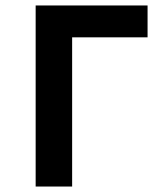

<svg xmlns="http://www.w3.org/2000/svg" viewBox="-20 -680 588 700"><path d="M110 0V-660H518V-544H154L243 -622V0Z"/></svg>

Font: Cairo Play
Style: Bold
Weight: 700
Version: Version 3.119